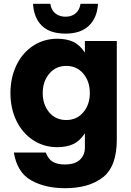

<svg xmlns="http://www.w3.org/2000/svg" viewBox="-20 -783 690 1011"><path d="M53 20H221Q234 55 258 69Q282 83 321 83Q375 83 401 58Q427 33 427 -5V-81Q400 -40 365 -24Q330 -8 282 -8Q211 -8 154.5 -45Q98 -82 66.5 -147Q35 -212 35 -293Q35 -374 66.5 -439.5Q98 -505 154.5 -542Q211 -579 282 -579Q330 -579 365 -563Q400 -547 427 -506V-567H595V-48Q595 94 521.5 151Q448 208 322 208Q218 208 144 166.5Q70 125 53 20ZM453 -293Q453 -355 418.5 -395.5Q384 -436 329 -436Q274 -436 239.5 -395Q205 -354 205 -293Q205 -232 239 -191.5Q273 -151 329 -151Q384 -151 418.5 -191.5Q453 -232 453 -293ZM154 -763H245Q250 -729 272 -712Q294 -695 325 -695Q357 -695 378 -712.5Q399 -730 404 -763H496Q492 -690 448.5 -648Q405 -606 325 -606Q243 -606 200.5 -647.5Q158 -689 154 -763Z"/></svg>

Font: Open Sauce One Black
Style: Regular
Weight: 900
Designer: Alfredo Marco Pradil
Foundry: Creative Sauce Fz LLC
Version: Version 1.477